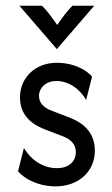

<svg xmlns="http://www.w3.org/2000/svg" viewBox="-20 -645 394 673"><path d="M179.2 -472.9 310.4 -625H234C214.6 -605.6 200.7 -586.1 180.6 -557.6C160.4 -586.1 146.5 -605.6 127.1 -625H47.9ZM174.3 8.3C254.2 8.3 312.5 -42.4 312.5 -117.4C312.5 -197.2 247.9 -223.6 217.4 -235.4L161.1 -256.9C131.2 -268.1 116.7 -286.1 116.7 -308.3C116.7 -336.1 139.6 -361.1 177.8 -361.1C218.8 -361.1 259.7 -334.7 281.9 -294.4L302.8 -376.4C271.5 -411.1 221.5 -425 179.9 -425C100.7 -425 50 -370.1 50 -303.5C50 -229.2 109 -202.1 140.3 -190.3L196.5 -168.8C215.3 -161.8 245.8 -147.9 245.8 -111.8C245.8 -80.6 223.6 -55.6 179.2 -55.6C132.6 -55.6 89.6 -82.6 63.9 -126.4L43.1 -44.4C78.5 -6.2 131.2 8.3 174.3 8.3Z"/></svg>

Font: Afacad
Style: Regular
Weight: 400
Designer: Kristian Moeller
Foundry: Dicotype
Version: Version 1.000